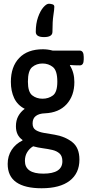

<svg xmlns="http://www.w3.org/2000/svg" viewBox="-20 -793 470 1025"><path d="M202 212Q113 212 67 180Q21 148 21 82Q21 40 42 7.5Q63 -25 100 -43V-46Q65 -70 65 -119Q65 -150 77.5 -173Q90 -196 112 -212Q73 -232 55.5 -269.5Q38 -307 38 -356Q38 -437 82.5 -483.5Q127 -530 209 -530Q235 -530 261 -523H405Q427 -523 427 -489V-476Q427 -444 406 -444Q390 -444 377.5 -444.5Q365 -445 355 -446L353 -444Q377 -406 377 -355Q377 -282 335.5 -236.5Q294 -191 219 -188Q189 -187 171.5 -174Q154 -161 154 -134Q154 -109 171 -98.5Q188 -88 214.5 -83.5Q241 -79 271 -74Q326 -65 365 -35Q404 -5 404 59Q404 132 352 172Q300 212 202 212ZM207 -266Q239 -266 262.5 -283.5Q286 -301 286 -357Q286 -416 262.5 -435Q239 -454 207 -454Q175 -454 152 -435Q129 -416 129 -357Q129 -302 152 -284Q175 -266 207 -266ZM211 134Q313 134 313 68Q313 40 298 26.5Q283 13 259.5 7.5Q236 2 209 -1.5Q182 -5 157 -12Q138 -1 125.5 19Q113 39 113 66Q113 134 211 134ZM215 -595Q171 -595 171 -623Q171 -667 183 -701Q195 -735 211.5 -754Q228 -773 241 -773Q250 -773 260 -770Q270 -767 270 -757Q270 -743 265 -711.5Q260 -680 260 -623Q260 -595 215 -595Z"/></svg>

Font: Asap Condensed Medium
Style: Regular
Weight: 500
Width: 3
Designer: Pablo Cosgaya
Foundry: Omnibus-Type
Version: Version 3.001; ttfautohint (v1.8.4.7-5d5b)